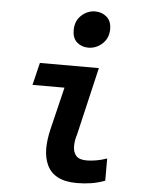

<svg xmlns="http://www.w3.org/2000/svg" viewBox="-55 -826 670 879"><g transform="rotate(5 280.0 -386.0)"><path d="M331 9Q278 9 244 -8.5Q210 -26 194 -59.5Q178 -93 178 -137Q178 -157 181 -179.5Q184 -202 190 -227L237 -421H90L115 -524H386L313 -212Q308 -197 306 -183.5Q304 -170 304 -159Q304 -130 318.5 -114Q333 -98 367 -98Q386 -98 410 -102Q434 -106 460 -115V-13Q428 -1 396.5 4Q365 9 331 9ZM329 -613Q299 -613 277.5 -631.5Q256 -650 256 -687Q256 -730 284 -755.5Q312 -781 347 -781Q378 -781 400 -762Q422 -743 422 -706Q422 -665 394 -639Q366 -613 329 -613Z"/></g></svg>

Font: Ubuntu Sans Mono SemiBold
Style: Italic
Weight: 600
Italic angle: -13.5°
Monospace: yes
Designer: Dalton Maag Ltd
Foundry: Dalton Maag Ltd
Version: Version 1.006